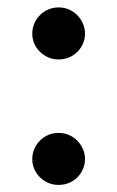

<svg xmlns="http://www.w3.org/2000/svg" viewBox="-20 -492 321 526"><path d="M68.4 -56.2Q68.4 -70.3 73.7 -83.3Q79.1 -96.2 88.9 -106.2Q98.6 -116.2 111.8 -122.1Q125 -127.9 140.6 -127.9Q156.7 -127.9 169.9 -121.8Q183.1 -115.7 192.6 -105.7Q202.1 -95.7 207.5 -82.8Q212.9 -69.8 212.9 -56.2Q212.9 -42 207.5 -29.3Q202.1 -16.6 192.6 -6.8Q183.1 2.9 169.7 8.8Q156.2 14.6 140.6 14.6Q125 14.6 111.8 8.8Q98.6 2.9 88.9 -6.8Q79.1 -16.6 73.7 -29.3Q68.4 -42 68.4 -56.2ZM68.4 -399.9Q68.4 -414.1 73.7 -427Q79.1 -439.9 88.9 -450Q98.6 -460 111.8 -465.8Q125 -471.7 140.6 -471.7Q156.7 -471.7 169.9 -465.6Q183.1 -459.5 192.6 -449.5Q202.1 -439.5 207.5 -426.5Q212.9 -413.6 212.9 -399.9Q212.9 -385.7 207.5 -373Q202.1 -360.4 192.6 -350.6Q183.1 -340.8 169.7 -335Q156.2 -329.1 140.6 -329.1Q125 -329.1 111.8 -335Q98.6 -340.8 88.9 -350.6Q79.1 -360.4 73.7 -373Q68.4 -385.7 68.4 -399.9Z"/></svg>

Font: Donegal One
Style: Regular
Weight: 400
Designer: Gary Lonergan
Foundry: Sorkin Type Co.
Version: Version 1.004